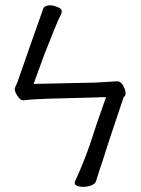

<svg xmlns="http://www.w3.org/2000/svg" viewBox="-20 -719 540 737"><path d="M455 -347Q387 -146 374 -102Q359 -58 355.5 -45.5Q352 -33 348 -22Q344 -11 325 -5.5Q306 0 287.5 -2.5Q269 -5 267 -15Q266 -18 269 -25Q305 -103 331 -182Q349 -240 387 -346H382Q360 -346 348 -345L160 -340Q103 -338 68 -334H67Q58 -334 46.5 -351.5Q35 -369 37 -380Q40 -390 46 -401Q73 -479 91 -530Q112 -590 123 -621Q134 -652 139 -666L146 -686Q149 -694 161.5 -697.5Q174 -701 194 -694.5Q214 -688 216.5 -679.5Q219 -671 209.5 -654Q200 -637 151 -512Q129 -452 109 -397H114L347 -402L430 -407Q443 -407 452.5 -391Q462 -375 462 -361Q462 -350 455 -347Z"/></svg>

Font: Moon Stars Kai HW
Style: Regular
Weight: 400
Designer: GuiWonder
Version: Version 1.101